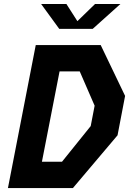

<svg xmlns="http://www.w3.org/2000/svg" viewBox="-20 -960 660 980"><path d="M20.5 0H352L580 -269.5L618.5 -470.5L494 -730H162.5ZM190 -939.5H319L375 -852L465 -939.5H594.5L453 -812.5H282.5ZM194 -134.5 284 -595.5H387L463 -420.5L443 -316.5L296.5 -134.5Z"/></svg>

Font: Monaspace Krypton
Style: Bold Italic
Weight: 700
Italic angle: -11°
Designer: Riley Cran & the Lettermatic Team
Foundry: Lettermatic
Version: Version 1.101 (Monaspace Krypton)